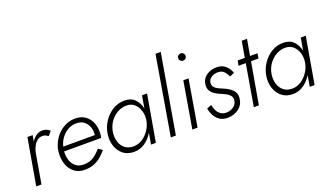

<svg xmlns="http://www.w3.org/2000/svg" viewBox="-73 -1278 3049 1787"><g transform="rotate(-20 1451.5 -385.0)"><path d="M318 -400 352 -441Q336 -455 318.5 -462.5Q301 -470 280 -470Q246 -471 217.5 -451Q189 -431 169 -400L180 -460H128L48 0H100L152 -303Q160 -333 174 -360Q188 -387 210.5 -404.5Q233 -422 264 -421Q281 -421 293 -415Q305 -409 318 -400Z M411 -262Q422 -308 449 -344.5Q476 -381 515 -403Q554 -425 599 -424Q645 -424 674.5 -400.5Q704 -377 716.5 -340Q729 -303 724 -262ZM403 -217H769Q771 -223 772.5 -229.5Q774 -236 775 -242Q782 -303 764.5 -355Q747 -407 706 -438.5Q665 -470 603 -470Q548 -470 500.5 -446Q453 -422 418.5 -381.5Q384 -341 367 -291Q361 -277 358 -262Q355 -247 353 -231Q346 -170 363 -115Q380 -60 421 -25.5Q462 9 525 10Q579 10 619 -6Q659 -22 690 -48.5Q721 -75 747 -106L707 -134Q676 -97 635.5 -68.5Q595 -40 535 -40Q487 -40 456.5 -64.5Q426 -89 413 -129.5Q400 -170 403 -217Z M839 -230Q830 -166 848.5 -111.5Q867 -57 909.5 -23.5Q952 10 1016 10Q1077 10 1125 -24Q1173 -58 1204 -110L1185 0H1233L1313 -460H1263L1242 -337Q1230 -393 1194 -431Q1158 -469 1094 -470Q1030 -471 976 -438.5Q922 -406 885.5 -351.5Q849 -297 839 -230ZM891 -230Q899 -284 928.5 -327Q958 -370 1002 -395.5Q1046 -421 1097 -420Q1143 -419 1173 -391Q1203 -363 1216 -320Q1229 -277 1222 -230Q1214 -180 1185.5 -136.5Q1157 -93 1116 -66.5Q1075 -40 1028 -40Q977 -40 944 -66Q911 -92 897.5 -135.5Q884 -179 891 -230Z M1513 -780 1381 0H1431L1565 -780Z M1708 -693.5Q1697 -683 1697 -668Q1697 -653 1708 -642.5Q1719 -632 1734 -632Q1749 -632 1759.5 -642.5Q1770 -653 1770 -668Q1770 -683 1759.5 -693.5Q1749 -704 1734 -704Q1719 -704 1708 -693.5ZM1672 -460 1594 0H1646L1724 -460Z M1837 -155 1791 -137Q1797 -99 1815 -65.5Q1833 -32 1864.5 -11Q1896 10 1940 10Q2006 10 2053 -26Q2100 -62 2107 -123Q2113 -174 2080.5 -206Q2048 -238 2002 -257Q1977 -267 1952 -279Q1927 -291 1912.5 -309Q1898 -327 1902 -354Q1907 -386 1935.5 -403Q1964 -420 1998 -420Q2038 -420 2059.5 -396.5Q2081 -373 2094 -344L2139 -364Q2126 -405 2092 -436.5Q2058 -468 2002 -468Q1946 -468 1903 -438.5Q1860 -409 1852 -356Q1847 -318 1861.5 -292.5Q1876 -267 1902.5 -250Q1929 -233 1960 -220Q1985 -210 2008 -197.5Q2031 -185 2044.5 -166.5Q2058 -148 2054 -120Q2049 -84 2018 -62Q1987 -40 1946 -40Q1911 -41 1889 -57.5Q1867 -74 1854.5 -100Q1842 -126 1837 -155Z M2309 -620 2281 -460H2211L2201 -411H2273L2203 0H2253L2325 -411H2399L2407 -460H2333L2361 -620Z M2411 -230Q2402 -166 2420.5 -111.5Q2439 -57 2481.5 -23.5Q2524 10 2588 10Q2649 10 2697 -24Q2745 -58 2776 -110L2757 0H2805L2885 -460H2835L2814 -337Q2802 -393 2766 -431Q2730 -469 2666 -470Q2602 -471 2548 -438.5Q2494 -406 2457.5 -351.5Q2421 -297 2411 -230ZM2463 -230Q2471 -284 2500.5 -327Q2530 -370 2574 -395.5Q2618 -421 2669 -420Q2715 -419 2745 -391Q2775 -363 2788 -320Q2801 -277 2794 -230Q2786 -180 2757.5 -136.5Q2729 -93 2688 -66.5Q2647 -40 2600 -40Q2549 -40 2516 -66Q2483 -92 2469.5 -135.5Q2456 -179 2463 -230Z"/></g></svg>

Font: Jost* 300 Light Italic
Style: Italic
Weight: 300
Italic angle: -10°
Version: Version 3.200; ttfautohint (v0.97) -l 8 -r 50 -G 200 -x 14 -